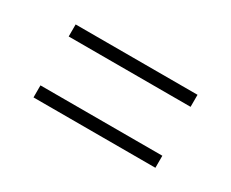

<svg xmlns="http://www.w3.org/2000/svg" viewBox="-46 -474 532 442"><g transform="rotate(30 219.5 -253.0)"><path d="M58 -318V-350H382V-318ZM58 -156V-188H382V-156Z"/></g></svg>

Font: Saira Ultra Condensed Thin
Style: Regular
Weight: 100
Width: 1
Designer: Hector Gatti with collaboration of the Omnibus-Type team
Foundry: Omnibus-Type
Version: Version 1.001; ttfautohint (v1.8)